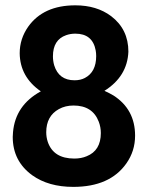

<svg xmlns="http://www.w3.org/2000/svg" viewBox="-20 -694 561 728"><path d="M492.2 -179.7Q492.2 -279.3 410.2 -332Q393.6 -341.8 376 -349.6Q462.9 -404.3 466.8 -498Q466.8 -583 401.4 -632.8Q346.7 -673.8 265.6 -673.8Q144.5 -673.8 86.9 -592.8Q54.7 -546.9 54.7 -492.2Q55.7 -402.3 134.8 -347.7Q38.1 -294.9 29.3 -192.4Q28.3 -183.6 28.3 -174.8Q28.3 -83 102.5 -29.3Q164.1 14.6 257.8 14.6Q396.5 14.6 459 -74.2Q492.2 -121.1 492.2 -179.7ZM155.3 -192.4Q155.3 -253.9 203.1 -280.3Q227.5 -293.9 258.8 -293.9Q331.1 -293.9 354.5 -232.4Q362.3 -211.9 362.3 -189.5Q362.3 -123 308.6 -101.6Q288.1 -92.8 261.7 -92.8Q182.6 -92.8 161.1 -156.2Q155.3 -173.8 155.3 -192.4ZM180.7 -480.5Q180.7 -543 230.5 -560.5Q247.1 -566.4 265.6 -566.4Q331.1 -566.4 342.8 -502.9Q344.7 -492.2 344.7 -481.4Q344.7 -420.9 301.8 -398.4Q285.2 -389.6 262.7 -389.6Q203.1 -389.6 185.5 -446.3Q180.7 -462.9 180.7 -480.5Z"/></svg>

Font: Yaldevi Colombo
Style: Bold
Weight: 700
Designer: Sol Matas, Denzil Rajitha, Kosala Senevirathne and Pathum Egodawatta
Foundry: Mooniak
Version: Version 1.020 ; ttfautohint (v1.6)